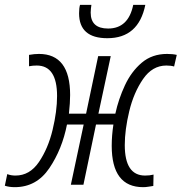

<svg xmlns="http://www.w3.org/2000/svg" viewBox="-54 -764 751 794"><path d="M7 10Q97 10 150 -68.5Q203 -147 223 -249H292L239 0H291L343 -249H415Q408 -204 408 -161Q408 10 538 10Q549 10 560.5 8Q572 6 580 5L581 -42Q573 -40 564.5 -39Q556 -38 546 -38Q462 -38 462 -164Q462 -227 480.5 -304Q499 -381 537.5 -437Q576 -493 634 -493Q653 -493 666 -489L677 -537Q660 -541 637 -541Q575 -541 532 -504.5Q489 -468 462.5 -411Q436 -354 423 -294H353L404 -532H352L302 -294H231Q236 -339 236 -371Q236 -541 107 -541Q88 -541 66 -537V-490Q81 -493 98 -493Q182 -493 182 -367Q182 -304 163.5 -227Q145 -150 107 -94Q69 -38 10 -38Q-9 -38 -24 -44L-34 4Q-16 10 7 10ZM390 -606Q519 -606 547 -744H497Q477 -646 393 -646Q321 -646 321 -712Q321 -720 322 -728.5Q323 -737 324 -744H277Q273 -731 273 -709Q273 -606 390 -606Z"/></svg>

Font: Noto Sans Display SemiCondensed Light
Style: Italic
Weight: 300
Width: 4
Italic angle: -12°
Designer: Monotype Design Team
Foundry: Monotype Imaging Inc.
Version: Version 1.900